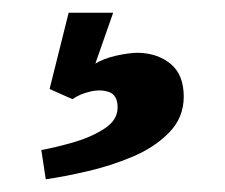

<svg xmlns="http://www.w3.org/2000/svg" viewBox="-20 -29 354 302"><path d="M52 253 45 207Q67 203 95 195Q123 187 144 173.5Q165 160 165 140Q165 121 152 116Q139 111 122 115Q105 119 94 127L58 111L88 -9H158L130 71Q143 63 163 58.5Q183 54 198 54Q229 55 249 72Q269 89 269 123Q269 156 246 179.5Q223 203 188.5 217.5Q154 232 117 240.5Q80 249 52 253Z"/></svg>

Font: Lora SemiBold
Style: Regular
Weight: 600
Designer: Olga Karpushina, Alexei Vanyashin (Cyrillic)
Foundry: Cyreal
Version: Version 3.011; ttfautohint (v1.8.4.7-5d5b)